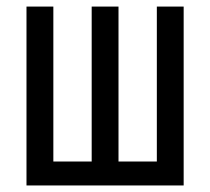

<svg xmlns="http://www.w3.org/2000/svg" viewBox="-20 -567 642 587"><path d="M61 -546.9H143.1V-73.2H260.3V-546.9H342.3V-73.2H459.5V-546.9H541.5V0H61Z"/></svg>

Font: Hack
Style: Regular
Weight: 400
Monospace: yes
Designer: Christopher Simpkins
Foundry: Christopher Simpkins
Version: Version 2.019; ttfautohint (v1.4.1) -l 4 -r 80 -G 350 -x 0 -